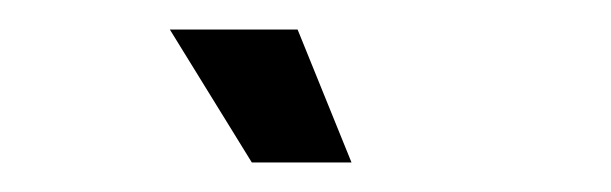

<svg xmlns="http://www.w3.org/2000/svg" viewBox="-20 -747 414 130"><path d="M150.5 -637H218L181.5 -727H95Z"/></svg>

Font: League Gothic SemiCondensed
Style: Regular
Weight: 400
Width: 4
Designer: The League of Moveable Type
Version: Version 1.600; ttfautohint (v1.8.3)